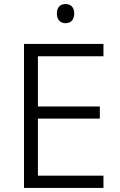

<svg xmlns="http://www.w3.org/2000/svg" viewBox="-20 -932 594 952"><path d="M305 -912C279 -912 262 -896 262 -865C262 -834 279 -817 305 -817C331 -817 348 -834 348 -865C348 -896 331 -912 305 -912ZM493 0V-61H168V-344H475V-404H168V-653H493V-714H99V0Z"/></svg>

Font: Noto Sans Syriac Light
Style: Regular
Weight: 300
Designer: Patrick Giasson and the Monotype Design Team
Foundry: Monotype Imaging Inc.
Version: Version 3.000